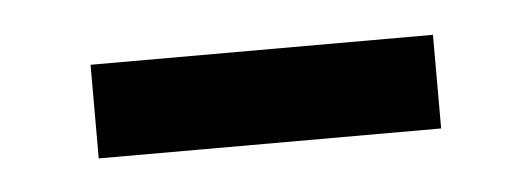

<svg xmlns="http://www.w3.org/2000/svg" viewBox="-24 -352 395 143"><g transform="rotate(-5 173.5 -280.0)"><path d="M46 -245H302V-315H46Z"/></g></svg>

Font: Squished Noto Sans CJK JP Regular
Style: Regular
Weight: 400
Designer: Ryoko NISHIZUKA (kana & ideographs); Paul D. Hunt (Latin, Greek & Cyrillic); Wenlong ZHANG (bopomofo); Sandoll Communica
Foundry: Adobe Systems Incorporated
Version: Version 1.004;PS 1.004;hotconv 1.0.82;makeotf.lib2.5.63406